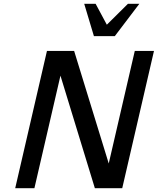

<svg xmlns="http://www.w3.org/2000/svg" viewBox="-20 -990 830 1010"><path d="M479 0 298 -592 161 0H60L227 -722H370L552 -130L689 -722H790L623 0ZM584 -800H474L423 -970H483L542 -860L653 -970H713Z"/></svg>

Font: Perun
Style: Italic
Weight: 400
Italic angle: -12°
Foundry: Copyright (c) Stefan Peev, Context Ltd, 2016
Version: Version 1.027